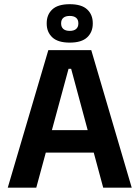

<svg xmlns="http://www.w3.org/2000/svg" viewBox="-20 -872 648 892"><path d="M16 0 204.5 -639H404L592 0H459.5L310.5 -552.5H298.5L148.5 0ZM159 -163V-267.5H448V-163ZM197 -762V-764.5Q197 -804 223 -828.2Q249 -852.5 304 -852.5Q359 -852.5 385 -828.2Q411 -804 411 -764.5V-762Q411 -723 385 -698.5Q359 -674 304 -674Q249 -674 223 -698.5Q197 -723 197 -762ZM264 -762.5Q264 -746.5 274.2 -737.5Q284.5 -728.5 304 -728.5Q323.5 -728.5 333.8 -737.5Q344 -746.5 344 -762.5V-764Q344 -780.5 333.8 -789.2Q323.5 -798 304 -798Q284.5 -798 274.2 -789.2Q264 -780.5 264 -764Z"/></svg>

Font: Anek Bangla Medium SemiBold
Style: Regular
Weight: 600
Version: Version 1.003